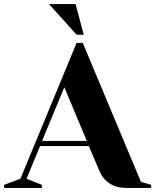

<svg xmlns="http://www.w3.org/2000/svg" viewBox="-40 -920 760 940"><path d="M90 -45 165 -15V0H-20V-15L60 -45L335 -710H365L650 -30L700 -15V0H580Q482 0 446 -85L395 -205H156ZM275 -493 166 -230H385ZM200 -900H330L370 -750H335Z"/></svg>

Font: Yeseva One
Style: Regular
Weight: 400
Designer: Jovanny Lemonad
Foundry: Jovanny Lemonad
Version: Version 2.000